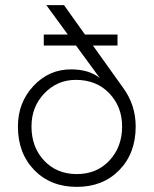

<svg xmlns="http://www.w3.org/2000/svg" viewBox="-20 -720 600 750"><path d="M151 -542V-585H245L161 -700H230L312 -585H439V-542H343L461 -377Q510 -310 510 -226Q510 -121 446 -55.5Q382 10 280 10Q178 10 114 -55.5Q50 -121 50 -226Q50 -319 110.5 -384Q171 -449 257 -449Q328 -449 370 -415L277 -542ZM457 -226Q457 -303 407 -355.5Q357 -408 276 -408Q204 -408 153.5 -355.5Q103 -303 103 -226Q103 -145 152.5 -92.5Q202 -40 280 -40Q358 -40 407.5 -93Q457 -146 457 -226Z"/></svg>

Font: Renner* Light
Style: Light
Weight: 300
Version: Version 003.000 ; ttfautohint (v0.97) -l 8 -r 50 -G 200 -x 1